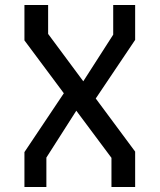

<svg xmlns="http://www.w3.org/2000/svg" viewBox="-20 -750 640 770"><path d="M427 0V-117L286 -306L166 -118V0H78V-140L236 -376L78 -588V-730H173V-614L314 -424L434 -611V-730H522V-590L364 -355L522 -142V0Z"/></svg>

Font: Moralerspace Krypton JPDOC
Style: Regular
Weight: 400
Version: v0.0.6; ttfautohint (v1.8.4.7-5d5b-dirty) -l 6 -r 45 -G 200 